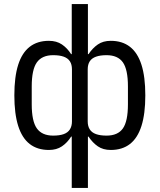

<svg xmlns="http://www.w3.org/2000/svg" viewBox="-20 -730 790 950"><path d="M335 200V-54H332Q313 -24 286.5 -6Q260 12 222 12Q165 12 127 -17.5Q89 -47 70 -107Q51 -167 51 -258Q51 -350 70 -409.5Q89 -469 127 -498.5Q165 -528 222 -528Q260 -528 286.5 -510Q313 -492 332 -462H335V-710H415V-462H418Q438 -492 464 -510Q490 -528 528 -528Q585 -528 623 -498.5Q661 -469 680 -409.5Q699 -350 699 -258Q699 -167 680 -107Q661 -47 623 -17.5Q585 12 528 12Q490 12 464 -6Q438 -24 418 -54H415V200ZM243 -59Q275 -59 295.5 -66.5Q316 -74 326 -90Q336 -106 336 -129V-387Q336 -411 326 -426.5Q316 -442 295.5 -449.5Q275 -457 243 -457Q188 -457 162.5 -421.5Q137 -386 137 -302V-214Q137 -130 162.5 -94.5Q188 -59 243 -59ZM507 -59Q563 -59 588 -94.5Q613 -130 613 -214V-302Q613 -386 588 -421.5Q563 -457 507 -457Q476 -457 455 -449.5Q434 -442 424 -426.5Q414 -411 414 -387V-129Q414 -106 424 -90Q434 -74 455 -66.5Q476 -59 507 -59Z"/></svg>

Font: IBM Plex Sans
Style: Regular
Weight: 400
Designer: Mike Abbink, Paul van der Laan, Pieter van Rosmalen
Foundry: Bold Monday
Version: Version 3.201